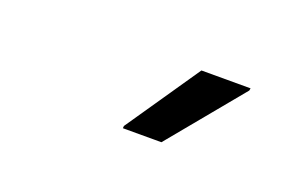

<svg xmlns="http://www.w3.org/2000/svg" viewBox="-38 -929 677 426"><g transform="rotate(20 300.0 -716.0)"><path d="M263 -626.5 263.5 -632 383 -806.5H499L498 -801L354 -626.5Z"/></g></svg>

Font: Google Sans Code
Style: Italic
Weight: 400
Italic angle: -10°
Monospace: yes
Designer: Google Sans Code Authors
Foundry: Google LLC
Version: Version 6.000